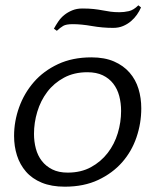

<svg xmlns="http://www.w3.org/2000/svg" viewBox="-20 -691 604 723"><path d="M511 -663Q505 -649 495.5 -635.5Q486 -622 473 -611Q460 -600 443.5 -593Q427 -586 406 -586Q366 -586 326 -593Q286 -600 254 -600Q229 -600 218 -593.5Q207 -587 194 -575L183 -583Q190 -596 199.5 -610Q209 -624 222 -634.5Q235 -645 252 -652Q269 -659 290 -659Q315 -659 333 -657Q351 -655 366.5 -652Q382 -649 396.5 -647Q411 -645 430 -645Q447 -645 465 -649Q483 -653 501 -671ZM324 -475Q374 -475 409.5 -459.5Q445 -444 468 -417.5Q491 -391 501.5 -356.5Q512 -322 512 -283Q512 -227 494 -174Q476 -121 440 -80Q404 -39 350 -13.5Q296 12 224 12Q174 12 137.5 -3Q101 -18 78 -44.5Q55 -71 44 -105.5Q33 -140 33 -179Q33 -234 52 -287Q71 -340 107.5 -382Q144 -424 198.5 -449.5Q253 -475 324 -475ZM235 -41Q285 -41 322.5 -61.5Q360 -82 385.5 -115Q411 -148 423.5 -189.5Q436 -231 436 -273Q436 -303 429 -329.5Q422 -356 406.5 -376Q391 -396 367 -407.5Q343 -419 309 -419Q259 -419 221 -398.5Q183 -378 158 -345Q133 -312 120.5 -270.5Q108 -229 108 -187Q108 -158 115 -131.5Q122 -105 137.5 -85Q153 -65 177 -53Q201 -41 235 -41Z"/></svg>

Font: Quattrocento Sans
Style: Italic
Weight: 400
Designer: Pablo Impallari
Foundry: Pablo Impallari, Igino Marini, Brenda Gallo
Version: Version 2.000